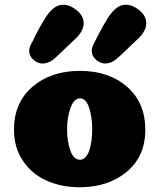

<svg xmlns="http://www.w3.org/2000/svg" viewBox="-20 -783 671 810"><path d="M369 -237Q369 -289 356 -328.5Q343 -368 318 -368Q292 -368 277.5 -328Q263 -288 263 -237Q263 -186 277 -147.5Q291 -109 317 -109Q331 -109 341 -120Q351 -131 357 -149.5Q363 -168 366 -190.5Q369 -213 369 -237ZM317 7Q239 7 176.5 -21Q114 -49 76.5 -105Q39 -161 39 -236Q39 -350 117 -417Q195 -484 317 -484Q439 -484 516 -417Q593 -350 593 -236Q593 -123 514.5 -58Q436 7 317 7ZM247 -763Q275 -763 304 -739.5Q333 -716 333 -685Q333 -656 305 -626L221 -546Q219 -544 214 -539.5Q209 -535 206 -533Q203 -531 198.5 -527.5Q194 -524 190 -522.5Q186 -521 181 -519Q176 -517 170.5 -516Q165 -515 160 -515Q139 -515 121 -531Q103 -547 103 -569Q103 -573 104 -577.5Q105 -582 106.5 -586.5Q108 -591 111 -596.5Q114 -602 116 -606Q118 -610 121.5 -616.5Q125 -623 126 -627Q153 -679 171.5 -708Q190 -737 210 -751Q227 -763 247 -763ZM511 -763Q539 -763 568 -739.5Q597 -716 597 -685Q597 -656 569 -626L485 -546Q483 -545 476.5 -539Q470 -533 467.5 -531Q465 -529 458.5 -525Q452 -521 447.5 -519.5Q443 -518 436.5 -516.5Q430 -515 424 -515Q403 -515 385 -531Q367 -547 367 -569Q367 -573 368 -578.5Q369 -584 372 -591Q375 -598 377.5 -602.5Q380 -607 384.5 -615.5Q389 -624 390 -627Q417 -679 435.5 -708Q454 -737 474 -751Q491 -763 511 -763Z"/></svg>

Font: Coiny
Style: Regular
Weight: 400
Version: Version 001.001